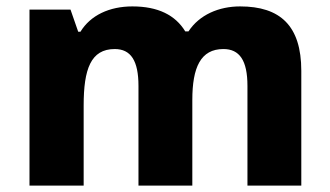

<svg xmlns="http://www.w3.org/2000/svg" viewBox="-20 -579 1030 599"><path d="M729 -559C663 -559 602 -533 568 -481H558C527 -532 473 -559 393 -559C321 -559 262 -531 231 -480H224L200 -549H72V0H241V-250C241 -363 263 -426 338 -426C388 -426 412 -390 412 -311V0H580V-267C580 -369 606 -426 677 -426C727 -426 752 -391 752 -311V0H920V-358C920 -499 854 -559 729 -559Z"/></svg>

Font: Noto Sans Ethiopic ExtraBold
Style: Regular
Weight: 800
Designer: Monotype Design Team
Foundry: Monotype Imaging Inc.
Version: Version 2.102